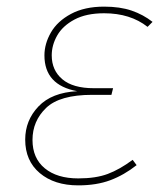

<svg xmlns="http://www.w3.org/2000/svg" viewBox="-20 -549 497 579"><path d="M56 -128Q56 -186 96 -228Q136 -270 213 -274Q114 -292 114 -382Q114 -417 133.5 -451Q153 -485 194 -507Q235 -529 294 -529Q342 -529 377 -517Q412 -505 440 -483L425 -468Q373 -509 294 -509Q240 -509 204.5 -490Q169 -471 152.5 -442Q136 -413 136 -382Q136 -337 168 -310Q200 -283 263 -283H321L316 -263H258Q160 -263 119 -223.5Q78 -184 78 -127Q78 -72 115 -41.5Q152 -11 216 -11Q269 -11 305 -24.5Q341 -38 380 -67L392 -51Q354 -21 312.5 -5.5Q271 10 216 10Q144 10 100 -27Q56 -64 56 -128Z"/></svg>

Font: Fira Sans Thin
Style: Italic
Weight: 250
Italic angle: -8°
Designer: Carrois Corporate & Edenspiekermann AG
Foundry: Carrois Corporate GbR & Edenspiekermann AG
Version: Version 4.203